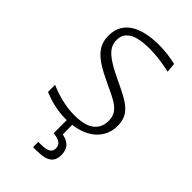

<svg xmlns="http://www.w3.org/2000/svg" viewBox="-300 -840 1220 1220"><g transform="rotate(45 310.0 -230.0)"><path d="M522.5 -661 517 -725C465 -737 414 -743 365.5 -743C226 -743 94.5 -700.5 94.5 -557C94.5 -459 159 -406.5 283.5 -347.5C410 -287.5 479 -263.5 479 -175C479 -125.5 457 -98 438.5 -82.5C420 -67 384 -46 297.5 -46C214.5 -46 134 -71 76 -96.5V-32.5C131 -10 197.5 10 278 10H287V127.5C337.5 132.5 365.5 148 365.5 185.5C365.5 216.5 346.5 235.5 276.5 235.5H257V282.5H289C389 282.5 420 250 420 190C420 129.5 388 103.5 333.5 92L332.5 6.5C462.5 -9.5 542 -85 542 -193.5C542 -308 458 -341 323.5 -405.5C212 -459 150.5 -502 150.5 -572C150.5 -614 166 -633 187 -650C208 -667 254.5 -684 338 -684C396 -684 457 -676 522.5 -661Z"/></g></svg>

Font: Monaspace Argon ExtraLight
Style: Regular
Weight: 200
Designer: Riley Cran & the Lettermatic Team
Foundry: Lettermatic
Version: Version 1.000 (Monaspace Argon)